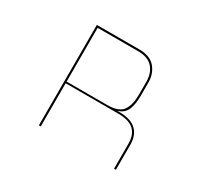

<svg xmlns="http://www.w3.org/2000/svg" viewBox="-113 -807 968 894"><g transform="rotate(30 371.5 -360.0)"><path d="M405 -620H187V-331H405Q467 -331 488 -361Q509 -391 509 -446V-516Q509 -562 483.5 -591Q458 -620 405 -620ZM187 -90H177V-630H405Q463 -630 491 -597.5Q519 -565 519 -516V-447Q519 -401 507 -371.5Q495 -342 459 -331H470Q531 -331 561 -303.5Q591 -276 591 -224V-90H581V-224Q581 -273 554 -297.5Q527 -322 470 -322H187Z"/></g></svg>

Font: Bungee Hairline
Style: Regular
Weight: 400
Designer: David Jonathan Ross
Foundry: David Jonathan Ross
Version: Version 1.001;PS 1.0;hotconv 1.0.72;makeotf.lib2.5.5900